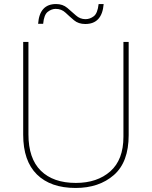

<svg xmlns="http://www.w3.org/2000/svg" viewBox="-20 -922 752 952"><path d="M618 -714H592V-244Q592 -130 527 -72.5Q462 -15 356 -15Q244 -15 182.5 -75.5Q121 -136 121 -256V-714H95V-254Q95 -124 163 -57Q231 10 355 10Q471 10 544.5 -54Q618 -118 618 -252ZM494 -902H469Q464 -856 445 -841.5Q426 -827 404 -827Q377 -827 356.5 -845.5Q336 -864 313.5 -883Q291 -902 258 -902Q176 -902 169 -804H194Q198 -849 217 -863.5Q236 -878 256 -878Q285 -878 305 -859Q325 -840 347 -821.5Q369 -803 403 -803Q486 -803 494 -902Z"/></svg>

Font: Noto Sans UI Thin
Style: Regular
Weight: 250
Designer: Monotype Design Team
Foundry: Monotype Imaging Inc.
Version: Version 1.901